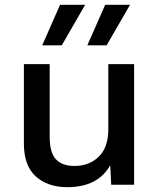

<svg xmlns="http://www.w3.org/2000/svg" viewBox="-20 -766 659 796"><path d="M441 0 437 -81Q386 10 259 10Q178 10 128.5 -34.5Q79 -79 79 -171V-500H186V-199Q186 -133 212 -105.5Q238 -78 289 -78Q350 -78 389.5 -116.5Q429 -155 429 -230V-500H536V0ZM236 -578H155L229 -746H333ZM422 -578H342L416 -746H519Z"/></svg>

Font: Work Sans Medium
Style: Regular
Weight: 500
Designer: Wei Huang
Foundry: Wei Huang
Version: Version 1.500